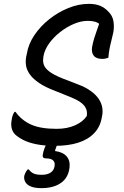

<svg xmlns="http://www.w3.org/2000/svg" viewBox="-20 -740 640 994"><path d="M440 -720Q475 -720 498.5 -710Q522 -700 539 -682Q562 -660 567 -632Q572 -604 567 -574Q561 -546 555.5 -525Q550 -504 546.5 -484.5Q543 -465 541 -441Q535 -439 527 -437Q519 -435 510 -435Q478 -435 465 -452Q452 -469 457 -498Q462 -523 468 -543Q474 -563 480.5 -580Q487 -597 492 -613Q497 -629 498 -646L504 -610Q487 -623 472 -627.5Q457 -632 434 -632Q400 -632 363 -616.5Q326 -601 292 -574.5Q258 -548 234.5 -515.5Q211 -483 205 -449L204 -439Q201 -422 207 -404.5Q213 -387 235 -370Q257 -353 301 -335L384 -303Q424 -288 450.5 -268.5Q477 -249 491 -228Q505 -207 509 -185Q513 -163 509 -142L507 -132Q499 -83 467 -50Q435 -17 384 -1Q333 15 265 15Q210 15 169.5 7Q129 -1 101.5 -15Q74 -29 57 -45Q45 -58 40.5 -76Q36 -94 40 -117Q41 -126 43 -134Q45 -142 48 -148.5Q51 -155 55 -161H60Q92 -117 141 -95Q190 -73 273 -73Q327 -73 368 -91Q409 -109 429 -139L430 -145Q432 -165 423.5 -181.5Q415 -198 395.5 -211.5Q376 -225 346 -237L264 -270Q214 -289 183 -310Q152 -331 135.5 -353.5Q119 -376 115 -399.5Q111 -423 116 -448L119 -462Q127 -512 158 -558Q189 -604 235 -640.5Q281 -677 334 -698.5Q387 -720 440 -720ZM340 127Q334 180 295.5 207Q257 234 195 234Q161 234 141 226Q121 218 112.5 204.5Q104 191 105 175Q106 168 108.5 161.5Q111 155 114.5 149Q118 143 123 137H129Q140 152 154.5 158.5Q169 165 196 165Q226 165 243.5 152.5Q261 140 263 116Q265 100 254.5 90Q244 80 218 80Q208 80 204 75.5Q200 71 201 64Q202 56 204.5 46Q207 36 211 26Q215 16 219.5 6.5Q224 -3 229 -10Q232 -14 239 -16.5Q246 -19 257.5 -20Q269 -21 288 -20Q285 -14 281.5 -6.5Q278 1 275.5 8.5Q273 16 270.5 23.5Q268 31 266 36L265 42Q305 47 324.5 69Q344 91 340 127Z"/></svg>

Font: Rec Mono Duotone
Style: Italic
Weight: 400
Italic angle: -10°
Monospace: yes
Version: Version 1.085; ttfautohint (v1.8.4.7-5d5b)